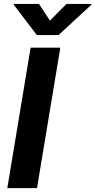

<svg xmlns="http://www.w3.org/2000/svg" viewBox="-20 -974 493 994"><path d="M292.3 -727.3 171.5 0H17.8L138.5 -727.3ZM181.8 -953.8 238.6 -867.2 324.2 -953.8H453.1L452.4 -948.9L283 -792.6H170.5L51.8 -948.9L52.6 -953.8Z"/></svg>

Font: Karasuma Gothic
Style: Bold Italic
Weight: 700
Italic angle: 9.39998°
Designer: Rasmus Andersson / Ryoko Nishizuka
Foundry: Genbu
Version: Version 1.00